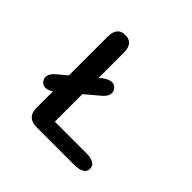

<svg xmlns="http://www.w3.org/2000/svg" viewBox="-158 -780 936 936"><g transform="rotate(45 309.5 -312.0)"><path d="M107 -166Q91 -166 80.5 -177.8Q70 -189.5 70 -203.5Q70 -229 105 -256L268 -393.5Q296 -415.5 317.5 -415.5Q333 -415.5 344 -403.8Q355 -392 355 -377Q355 -352 320 -325.5L156.5 -187.5Q129 -166 107 -166ZM256.5 -82H473.5Q506 -82 523.2 -71.5Q540.5 -61 540.5 -41Q540.5 -21.5 523.2 -10.8Q506 0 473.5 0H212.5Q145.5 0 145.5 -67V-557Q145.5 -624 201 -624Q256.5 -624 256.5 -557Z"/></g></svg>

Font: Sono Monospace Medium
Style: Regular
Weight: 500
Designer: Tyler Finck
Foundry: Tyler Finck
Version: Version 2.112